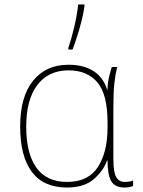

<svg xmlns="http://www.w3.org/2000/svg" viewBox="-20 -827 640 857"><path d="M279 10Q174 10 122 -60Q70 -130 70 -262Q70 -395 127.5 -466.5Q185 -538 286 -538Q353 -538 397 -510Q441 -482 458 -427H460Q460 -454 466 -480Q472 -506 479 -528H503Q495 -495 490.5 -455.5Q486 -416 486 -348V-119Q486 -59 498.5 -37Q511 -15 537 -15Q558 -15 574 -21V3Q558 10 536 10Q493 10 476.5 -18.5Q460 -47 460 -111H458Q440 -62 397 -26Q354 10 279 10ZM279 -15Q374 -15 417 -81.5Q460 -148 460 -258V-281Q460 -406 414.5 -459.5Q369 -513 286 -513Q196 -513 146.5 -447.5Q97 -382 97 -262Q97 -142 142.5 -78.5Q188 -15 279 -15ZM285 -613Q298 -651 311 -705Q324 -759 329 -807H357V-799Q353 -769 344 -733.5Q335 -698 324.5 -665Q314 -632 304 -606H285Z"/></svg>

Font: Noto Sans Mono Thin
Style: Regular
Weight: 100
Designer: Monotype Design Team
Foundry: Monotype Imaging Inc.
Version: Version 2.014